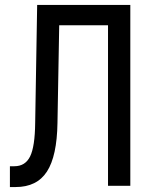

<svg xmlns="http://www.w3.org/2000/svg" viewBox="-20 -750 640 775"><path d="M20 5V-79H38Q82 -79 101.5 -118.5Q121 -158 122 -254L130 -730H506V0H416V-648H219L212 -254Q210 -120 169.5 -57.5Q129 5 43 5Z"/></svg>

Font: NKDuy Mono
Style: Regular
Weight: 400
Monospace: yes
Designer: NKDuy
Foundry: NKDuy
Version: Version 2.251; ttfautohint (v1.8.4.7-5d5b)